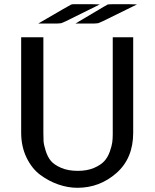

<svg xmlns="http://www.w3.org/2000/svg" viewBox="-20 -871 732 908"><path d="M80.1 -244.1V-694.8H185.1V-242.2Q185.1 -219.2 186 -203.1Q187 -187 196 -158Q205.1 -128.9 220.5 -110.4Q235.8 -91.8 268.8 -77.4Q301.8 -63 348.1 -63Q392.1 -63 424.6 -76.9Q457 -90.8 473.6 -109.4Q490.2 -127.9 499.5 -154.5Q508.8 -181.2 511 -198.5Q513.2 -215.8 513.2 -235.8V-694.8H609.9V-243.2Q609.9 -122.1 530.5 -52.5Q451.2 17.1 346.2 17.1Q301.3 17.1 256.1 1.5Q210.9 -14.2 170.9 -43.7Q130.9 -73.2 105.5 -125.7Q80.1 -178.2 80.1 -244.1ZM161.1 -759.8Q310.1 -846.7 315.9 -849.1Q320.8 -851.1 328.1 -851.1H416L452.1 -850.1L290 -770L269 -761.2L252 -759.8ZM336.9 -759.8 470.2 -838.9 490.2 -850.1 509.8 -851.1H590.8L627.9 -850.1L464.8 -770L443.8 -761.2L426.8 -759.8Z"/></svg>

Font: CMU Bright
Style: SemiBold
Weight: 600
Version: Version 0.7.0